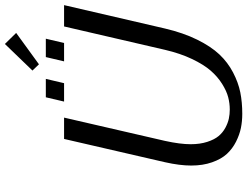

<svg xmlns="http://www.w3.org/2000/svg" viewBox="-130 -846 986 765"><g transform="rotate(-90 362.5 -463.0)"><path d="M85.9 0ZM570.3 -936 614.3 -891.1 489.3 -800.3 464.4 -826.2ZM640.1 -700.2H725.1L631.8 -297.9Q614.7 -225.1 587.6 -170.2Q560.5 -115.2 528.8 -81.5Q497.1 -47.9 456.8 -26.9Q416.5 -5.9 377.2 2Q337.9 9.8 292 9.8Q262.7 9.8 235.8 4.4Q209 -1 180.9 -15.1Q152.8 -29.3 132.3 -51.5Q111.8 -73.7 98.9 -110.4Q85.9 -147 85.9 -193.8Q85.9 -239.3 99.1 -297.9L191.9 -700.2H276.9L184.1 -297.9Q170.9 -237.8 170.9 -195.8Q170.9 -158.7 180.2 -129.9Q189.5 -101.1 203.4 -84.5Q217.3 -67.9 236.3 -57.6Q255.4 -47.4 272.9 -43.7Q290.5 -40 309.1 -40Q334 -40 358.4 -46.4Q382.8 -52.7 411.4 -70.6Q439.9 -88.4 464.1 -116.2Q488.3 -144 510.5 -190.7Q532.7 -237.3 546.9 -297.9ZM591.3 -700.2ZM518.1 -772.9H591.3L574.2 -700.2H501ZM357.9 -772.9H431.2L414.1 -700.2H340.8Z"/></g></svg>

Font: Pfennig
Style: Italic
Weight: 500
Italic angle: -13°
Version: Version 20120410 ; ttfautohint (v0.8)